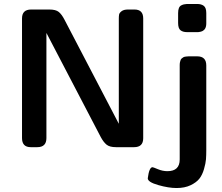

<svg xmlns="http://www.w3.org/2000/svg" viewBox="-20 -742 1120 968"><path d="M725 157Q732 101 749 101Q752 101 776 111Q800 121 824 121Q886 121 886 62V-414Q886 -422 887.5 -429Q889 -436 891 -440.5Q893 -445 897 -448Q901 -451 904 -453Q907 -455 912 -456Q917 -457 919 -457Q921 -457 925.5 -457.5Q930 -458 931 -458H974Q1020 -458 1020 -412V15Q1020 41 1018.5 61Q1017 81 1008.5 110.5Q1000 140 985 159Q970 178 940.5 192Q911 206 870 206Q830 206 777.5 191Q725 176 725 157ZM878 -626V-676Q878 -692 882 -701.5Q886 -711 894 -715Q902 -719 907.5 -720Q913 -721 923 -722H974Q995 -722 1007.5 -712.5Q1020 -703 1020 -676V-624Q1020 -616 1018.5 -609.5Q1017 -603 1014.5 -598.5Q1012 -594 1008 -590.5Q1004 -587 1001 -585.5Q998 -584 993 -582.5Q988 -581 985.5 -581Q983 -581 979 -580H975H923Q902 -580 890 -589.5Q878 -599 878 -626ZM91 -46V-649Q91 -694 137 -694H229Q261 -694 276 -682Q291 -670 305 -643L579 -118V-648Q579 -661 580.5 -669Q582 -677 593 -685.5Q604 -694 625 -694H658Q702 -694 702 -649V-45Q702 0 656 0H565Q533 0 517.5 -12.5Q502 -25 488 -51L214 -576V-46Q214 0 168 0H135Q91 0 91 -46Z"/></svg>

Font: CMU Sans Serif
Style: Bold
Weight: 700
Version: Version 0.7.0